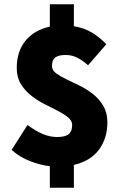

<svg xmlns="http://www.w3.org/2000/svg" viewBox="-20 -764 580 894"><path d="M212 110V10Q169 5 120.5 -13.5Q72 -32 34 -66L108 -182Q149 -152 181.5 -139Q214 -126 246 -126Q284 -126 300 -139.5Q316 -153 316 -182Q316 -202 297 -217.5Q278 -233 249 -248Q220 -263 187 -279.5Q154 -296 125 -319Q96 -342 77 -373Q58 -404 58 -448Q58 -524 98.5 -574Q139 -624 212 -640V-744H324V-642Q372 -634 408.5 -612Q445 -590 475 -558L390 -460Q363 -484 338.5 -496Q314 -508 286 -508Q254 -508 238 -497Q222 -486 222 -456Q222 -437 241 -423Q260 -409 289 -395Q318 -381 351 -365Q384 -349 413 -326Q442 -303 461 -271Q480 -239 480 -194Q480 -121 441.5 -68Q403 -15 324 4V110Z"/></svg>

Font: TypoPRO Source Sans Pro
Style: Regular
Weight: 900
Designer: Paul D. Hunt
Foundry: Adobe Systems Incorporated
Version: Version 2.020;PS 2.000;hotconv 1.0.86;makeotf.lib2.5.63406